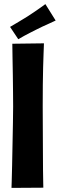

<svg xmlns="http://www.w3.org/2000/svg" viewBox="-20 -915 291 935"><path d="M40 -702 194 -704Q194 -704 193.5 -690Q193 -676 192 -650Q191 -624 190 -586.5Q189 -549 188.5 -501.5Q188 -454 188 -398Q188 -342 188.5 -285.5Q189 -229 189 -178Q189 -127 189.5 -87Q190 -47 190.5 -24Q191 -1 191 -1L36 0Q36 0 37 -31Q38 -62 39 -110.5Q40 -159 41 -213.5Q42 -268 43 -317Q44 -366 44 -396Q44 -424 43.5 -464Q43 -504 42.5 -548Q42 -592 41 -633Q40 -674 40 -702ZM69 -724 29 -784Q49 -796 70.5 -808.5Q92 -821 114 -835Q129 -845 143.5 -854.5Q158 -864 172.5 -874.5Q187 -885 201 -895L251 -815Q234 -807 217.5 -799.5Q201 -792 185.5 -785Q170 -778 155 -770Q141 -763 126.5 -755.5Q112 -748 98 -740.5Q84 -733 69 -724Z"/></svg>

Font: Truculenta Black
Style: Regular
Weight: 900
Version: Version 1.002